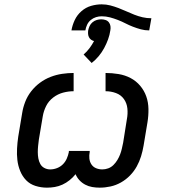

<svg xmlns="http://www.w3.org/2000/svg" viewBox="-20 -856 790 884"><path d="M196 8Q169 8 143.5 0Q118 -8 100.5 -26Q83 -44 73 -68.5Q63 -93 60 -119Q57 -145 58.5 -172.5Q60 -200 64 -227L82 -335Q86 -361 96 -387Q106 -413 123.5 -435.5Q141 -458 164 -475Q187 -492 213 -502Q239 -512 266 -516Q293 -520 319 -520V-436Q295 -436 270.5 -429.5Q246 -423 225 -407Q204 -391 192.5 -368Q181 -345 177 -321L159 -214Q157 -199 155.5 -184.5Q154 -170 154 -155.5Q154 -141 156.5 -127Q159 -113 165.5 -101Q172 -89 184.5 -82.5Q197 -76 211 -76Q227 -76 242.5 -82Q258 -88 269.5 -99.5Q281 -111 287.5 -126Q294 -141 297 -156V-161H393V-156Q390 -141 391.5 -126Q393 -111 401 -99Q409 -87 422.5 -81.5Q436 -76 451 -76Q465 -76 478.5 -81Q492 -86 502.5 -96.5Q513 -107 520.5 -119.5Q528 -132 533 -145Q538 -158 541 -171.5Q544 -185 547 -199L564 -306Q569 -332 566.5 -356.5Q564 -381 550.5 -400Q537 -419 514 -427.5Q491 -436 466 -436V-520Q496 -520 526 -515Q556 -510 581.5 -496.5Q607 -483 625.5 -461Q644 -439 653.5 -412Q663 -385 663.5 -354Q664 -323 659 -293L641 -185Q637 -161 629.5 -136.5Q622 -112 609.5 -89.5Q597 -67 578.5 -48Q560 -29 537 -16Q514 -3 489 2.5Q464 8 439 8Q421 8 404 5Q387 2 372 -6Q357 -14 345.5 -26.5Q334 -39 328 -54Q316 -39 300.5 -26.5Q285 -14 267.5 -6Q250 2 232 5Q214 8 196 8ZM373 -716H309Q313 -740 324 -763.5Q335 -787 355 -804.5Q375 -822 399.5 -829Q424 -836 448 -836Q469 -836 488 -831Q507 -826 525.5 -819Q544 -812 561.5 -804Q579 -796 598 -788.5Q617 -781 636.5 -776.5Q656 -772 677 -772L667 -716Q647 -716 628.5 -721Q610 -726 592 -733Q574 -740 557.5 -748.5Q541 -757 523 -764Q505 -771 486.5 -776Q468 -781 448 -781Q435 -781 422 -777Q409 -773 398 -764Q387 -755 381 -742Q375 -729 373 -716ZM402 -566 365 -605Q380 -618 392 -634Q404 -650 413 -667Q405 -669 399 -673.5Q393 -678 389.5 -685Q386 -692 385.5 -700Q385 -708 386 -716Q388 -726 392.5 -736Q397 -746 406 -753.5Q415 -761 425.5 -764Q436 -767 446 -767Q456 -767 465.5 -764Q475 -761 481 -753.5Q487 -746 488.5 -736Q490 -726 488 -716Q485 -695 477.5 -674.5Q470 -654 459.5 -634.5Q449 -615 434.5 -597.5Q420 -580 402 -566Z"/></svg>

Font: Iosevka Custom Medium Oblique
Style: Regular
Weight: 500
Italic angle: -9°
Designer: Belleve Invis
Foundry: Belleve Invis
Version: Version 27.0.1